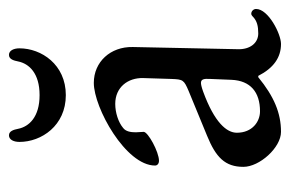

<svg xmlns="http://www.w3.org/2000/svg" viewBox="-132 -516 662 439"><g transform="rotate(-90 199.5 -297.0)"><path d="M201 -478C271 -478 308 -534 308 -584C308 -597 303 -608 293 -608C283 -608 280 -597 278 -587C273 -562 251 -538 201 -538C151 -538 129 -562 124 -587C122 -597 119 -608 109 -608C99 -608 94 -597 94 -584C94 -534 131 -478 201 -478ZM117 14C160 14 198 -2 242 -38H245C263 -3 287 14 318 14C341 14 398 -15 398 -43C398 -49 393 -54 387 -54C385 -54 383 -53 379 -49C370 -41 359 -38 342 -38C320 -38 305 -57 306 -85L311 -325C312 -376 277 -414 229 -414C172 -414 40 -341 40 -274C40 -269 44 -265 51 -265C71 -265 117 -290 117 -300L116 -318C116 -330 118 -341 126 -347C139 -358 161 -365 181 -365C219 -365 241 -336 240 -301L238 -237C237 -210 236 -208 210 -197L108 -155C59 -135 37 -114 37 -72C37 -35 81 14 117 14ZM164 -34C140 -34 115 -52 115 -87C115 -110 138 -138 209 -164C220 -168 226 -169 229 -169C237 -169 239 -163 238 -148L236 -99C234 -56 208 -34 164 -34Z"/></g></svg>

Font: EB Garamond
Style: Regular
Weight: 400
Designer: Georg Duffner and Octavio Pardo
Foundry: Georg Duffner
Version: Version 1.000;PS 001.000;hotconv 1.0.88;makeotf.lib2.5.64775